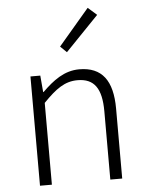

<svg xmlns="http://www.w3.org/2000/svg" viewBox="-57 -887 707 933"><g transform="rotate(-5 296.5 -420.5)"><path d="M100 0H158V-399C220 -463 264 -495 326 -495C408 -495 443 -444 443 -333V0H501V-341C501 -478 450 -547 339 -547C266 -547 211 -505 157 -452H155L148 -533H100ZM287 -635 449 -803 406 -841 256 -665Z"/></g></svg>

Font: Noto Sans Japanese Light
Style: Regular
Weight: 300
Designer: Ryoko NISHIZUKA (kana & ideographs); Paul D. Hunt (Latin, Greek & Cyrillic); Wenlong ZHANG (bopomofo); Sandoll Communica
Foundry: Adobe Systems Incorporated
Version: Version 1.000;PS 1;hotconv 1.0.78;makeotf.lib2.5.61930